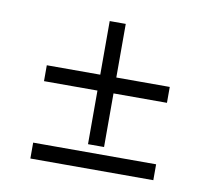

<svg xmlns="http://www.w3.org/2000/svg" viewBox="-59 -523 643 589"><g transform="rotate(10 262.5 -229.0)"><path d="M237.5 -457.5H287.5V-74H237.5ZM71 -290.5H454V-241H71ZM71 -49.5H454V0H71Z"/></g></svg>

Font: Newsreader 36pt SemiBold
Style: Regular
Weight: 600
Designer: Hugues Gentile
Foundry: Production Type
Version: Version 1.003